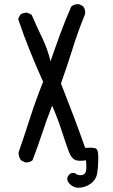

<svg xmlns="http://www.w3.org/2000/svg" viewBox="-20 -764 540 915"><path d="M350.6 130.9Q325.2 128.9 307.6 107.4Q297.9 95.7 301.8 80.1Q307.6 66.4 321.3 60.5H336.9Q348.6 72.3 366.7 70.8Q384.8 69.3 389.2 53.2Q393.6 37.1 389.6 0Q352.5 5.9 335.9 -2.9Q319.3 -11.7 307.6 -42.5Q295.9 -73.2 275.4 -136.7Q254.9 -200.2 228.5 -260.7Q203.1 -196.3 181.6 -130.9Q160.2 -65.4 134.8 0Q121.1 11.7 99.6 9.8L80.1 0Q68.4 -15.6 68.4 -37.1Q97.7 -122.1 125 -207Q152.3 -292 185.5 -374Q152.3 -448.2 122.1 -522.9Q91.8 -597.7 66.4 -673.8L76.2 -693.4Q89.8 -705.1 111.3 -703.1L130.9 -693.4Q154.3 -638.7 180.7 -584.5Q207 -530.3 220.7 -471.7Q244.1 -540 268.1 -605Q292 -669.9 319.3 -732.4Q335 -746.1 356.4 -744.1L376 -734.4Q387.7 -718.8 385.7 -697.3Q352.5 -617.2 326.2 -532.7Q299.8 -448.2 270.5 -366.2Q299.8 -292 329.1 -214.8Q358.4 -137.7 385.7 -59.6Q417 -61.5 433.6 -57.6Q450.2 -53.7 448.2 -3.9Q448.2 29.3 443.4 60.5Q438.5 91.8 412.1 111.3Q385.7 130.9 350.6 130.9Z"/></svg>

Font: JasonHandwriting4
Style: Regular
Weight: 400
Version: Version 1.01.21